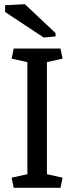

<svg xmlns="http://www.w3.org/2000/svg" viewBox="-20 -891 354 911"><path d="M109.9 -596.2 35.2 -612.8 44.9 -660.6H267.1L276.9 -612.8L202.6 -596.2V-64.5L276.9 -47.9L267.1 0H44.9L35.2 -47.9L109.9 -64.5ZM243.7 -718.3 187.5 -712.9 4.4 -834V-866.2L98.1 -871.1L243.7 -733.9Z"/></svg>

Font: NoticiaText-Regular
Style: Regular
Weight: 400
Designer: JM Sole
Foundry: JM Sole
Version: Version 1.003